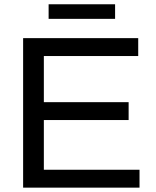

<svg xmlns="http://www.w3.org/2000/svg" viewBox="-20 -861 717 881"><path d="M86.1 0V-686H614.2V-603.9H181.2V-392.2H570.2V-310.2H181.2V-82.1H620.2V0ZM203.1 -774.5V-841.4H508.1V-774.5Z"/></svg>

Font: Archivo SemiBold
Style: Regular
Weight: 600
Designer: Hector Gatti
Foundry: Omnibus-Type
Version: Version 2.001